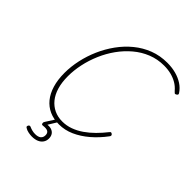

<svg xmlns="http://www.w3.org/2000/svg" viewBox="-335 -1205 1655 1655"><g transform="rotate(45 492.5 -377.0)"><path d="M439 22Q374 22 322.5 -1Q271 -24 234.5 -68.5Q198 -113 178.5 -178Q159 -243 159 -326Q159 -403 176.5 -483.5Q194 -564 227.5 -640.5Q261 -717 310 -785Q359 -853 422.5 -905Q486 -957 561.5 -986Q637 -1015 725 -1015Q782 -1015 830.5 -1002Q879 -989 917.5 -964Q956 -939 981 -901Q987 -893 983.5 -886Q980 -879 969 -874Q960 -870 956 -873.5Q952 -877 941 -888Q915 -919 881.5 -938.5Q848 -958 808.5 -968Q769 -978 722 -978Q643 -978 573 -950Q503 -922 444.5 -872.5Q386 -823 340.5 -759.5Q295 -696 263.5 -622.5Q232 -549 216 -473.5Q200 -398 200 -327Q200 -252 217 -194.5Q234 -137 266 -97.5Q298 -58 342.5 -37Q387 -16 441 -16Q493 -16 541 -33.5Q589 -51 633 -81.5Q677 -112 717.5 -152.5Q758 -193 794 -239Q800 -247 805.5 -247.5Q811 -248 819 -242Q826 -237 826.5 -229.5Q827 -222 820 -214Q768 -144 706 -91Q644 -38 577 -8Q510 22 439 22ZM347 261Q330 261 305.5 256.5Q281 252 262 239Q255 234 255.5 228Q256 222 260 215Q266 208 271 207.5Q276 207 283 210Q298 217 316 221.5Q334 226 353 226Q388 226 406 211.5Q424 197 424 169Q424 143 406.5 132.5Q389 122 349 127Q342 128 338.5 126Q335 124 333 119Q331 112 331.5 107Q332 102 338 92L397 0H429L362 109L354 97Q390 89 414.5 96.5Q439 104 452 122.5Q465 141 465 169Q465 196 451 217Q437 238 411 249.5Q385 261 347 261Z"/></g></svg>

Font: Playwrite US Trad Thin
Style: Regular
Weight: 250
Designer: Veronika Burian, José Scaglione
Foundry: TypeTogether
Version: Version 1.003